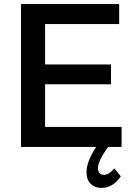

<svg xmlns="http://www.w3.org/2000/svg" viewBox="-20 -720 671 941"><path d="M510 0Q460 69 460 105Q460 120 468 128.5Q476 137 490 137Q514 137 540 105L572 144Q534 201 476 201Q446 201 425 181.5Q404 162 404 123Q404 73 451 0H83V-700H564V-602H201V-404H524V-307H201V-98H576V0Z"/></svg>

Font: Steamflix Grotesk
Style: Regular
Weight: 400
Designer: Julieta Ulanovsky
Foundry: Julieta Ulanovsky
Version: Version 4.000;PS 004.000;hotconv 1.0.88;makeotf.lib2.5.64775